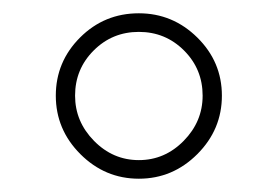

<svg xmlns="http://www.w3.org/2000/svg" viewBox="-20 -722 418 289"><path d="M189 -702Q240 -702 277 -665.5Q314 -629 314 -578Q314 -527 277 -490Q240 -453 189 -453Q138 -453 101 -490Q64 -527 64 -578Q64 -629 100.5 -665.5Q137 -702 189 -702ZM93 -578Q93 -539 121.5 -510Q150 -481 189 -481Q228 -481 256.5 -510Q285 -539 285 -578Q285 -618 257 -646Q229 -674 189 -674Q149 -674 121 -646Q93 -618 93 -578Z"/></svg>

Font: Exo 2.0 Extra Light
Style: Regular
Weight: 250
Designer: Natanael Gama
Version: Version 1.001;PS 001.001;hotconv 1.0.70;makeotf.lib2.5.58329